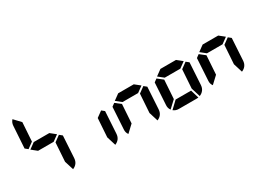

<svg xmlns="http://www.w3.org/2000/svg" viewBox="-49 -1280 2442 1846"><g transform="rotate(-30 1172.0 -357.5)"><path d="M353.5 -314.5 418 -361.3 448.2 -336.9 433.6 -93.8Q429.7 -31.2 371.1 -6.8L339.8 -107.4ZM161.1 -434.6 96.7 -387.7 66.4 -412.1 82 -656.2Q84 -689.5 106.4 -714.8L174.8 -642.6ZM109.4 -375 173.8 -421.9H346.7L405.3 -375L340.8 -328.1H168Z M822.3 -314.5 886.7 -361.3 917 -336.9 902.3 -93.8Q898.4 -31.2 839.8 -6.8L808.6 -107.4Z M1291 -314.5 1355.5 -361.3 1385.7 -336.9 1371.1 -93.8Q1367.2 -31.2 1308.6 -6.8L1277.3 -107.4ZM1078.1 -106.4 1001 -34.2Q981.4 -59.6 984.4 -93.8L999 -336.9L1032.2 -361.3L1091.8 -314.5ZM1046.9 -375 1111.3 -421.9H1284.2L1342.8 -375L1278.3 -328.1H1105.5Z M1759.8 -314.5 1824.2 -361.3 1854.5 -336.9 1839.8 -93.8Q1835.9 -31.2 1777.3 -6.8L1746.1 -107.4ZM1559.6 -93.8H1731.4L1758.8 -1L1740.2 0H1541Q1506.8 0 1482.4 -20.5ZM1546.9 -106.4 1469.7 -34.2Q1450.2 -59.6 1453.1 -93.8L1467.8 -336.9L1501 -361.3L1560.5 -314.5ZM1515.6 -375 1580.1 -421.9H1752.9L1811.5 -375L1747.1 -328.1H1574.2Z M2228.5 -314.5 2293 -361.3 2323.2 -336.9 2308.6 -93.8Q2304.7 -31.2 2246.1 -6.8L2214.8 -107.4ZM2015.6 -106.4 1938.5 -34.2Q1918.9 -59.6 1921.9 -93.8L1936.5 -336.9L1969.7 -361.3L2029.3 -314.5ZM1984.4 -375 2048.8 -421.9H2221.7L2280.3 -375L2215.8 -328.1H2043Z"/></g></svg>

Font: 7-Segment
Style: Regular
Weight: 400
Designer: Jan Bobrowski
Version: Version 3.0